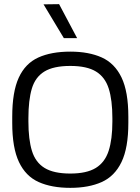

<svg xmlns="http://www.w3.org/2000/svg" viewBox="-20 -895 677 926"><path d="M319 11Q229 11 166.5 -17Q104 -45 71.5 -113.5Q39 -182 39 -302V-332Q39 -452 70.5 -520.5Q102 -589 164.5 -617.5Q227 -646 319 -646Q408 -646 470.5 -618Q533 -590 566 -521.5Q599 -453 599 -332V-302Q599 -182 566 -113.5Q533 -45 470.5 -17Q408 11 319 11ZM319 -58Q398 -58 442 -85Q486 -112 504 -167.5Q522 -223 522 -309V-325Q522 -412 504.5 -467.5Q487 -523 443 -550Q399 -577 319 -577Q238 -577 194 -550Q150 -523 133.5 -467.5Q117 -412 117 -325V-309Q117 -223 134 -167.5Q151 -112 195 -85Q239 -58 319 -58ZM288 -711 190 -874 265 -875 352 -711Z"/></svg>

Font: Matangi Medium
Style: Regular
Weight: 500
Designer: Prashant Pant
Foundry: The Graphic Ant
Version: Version 3.002